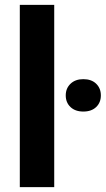

<svg xmlns="http://www.w3.org/2000/svg" viewBox="-20 -770 435 790"><path d="M61.5 0ZM203.1 0H61.5V-750H203.1ZM322.8 -444.3Q356.4 -444.3 375.7 -425.5Q395 -406.7 395 -377.4Q395 -348.1 375.7 -329.6Q356.4 -311 322.8 -311Q289.6 -311 270 -329.6Q250.5 -348.1 250.5 -377.4Q250.5 -406.7 270.3 -425.5Q290 -444.3 322.8 -444.3Z"/></svg>

Font: Roboto
Style: Bold
Weight: 700
Designer: Google
Version: Version 2.134; 2016; ttfautohint (v1.6)